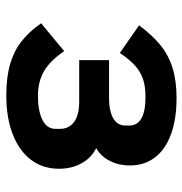

<svg xmlns="http://www.w3.org/2000/svg" viewBox="-4 -592 608 640"><g transform="rotate(90 300.0 -272.0)"><path d="M57.5 -105 150.5 -182Q181 -136.5 216 -115.5Q251 -94.5 300 -94.5Q349 -94.5 379.2 -109.2Q409.5 -124 409.5 -153.5V-168.5Q409.5 -197.5 386.8 -214.8Q364 -232 317 -232H180.5V-331.5H307Q349.5 -331.5 374 -345.2Q398.5 -359 398.5 -386.5V-398.5Q398.5 -453 303 -453Q268.5 -453 243.8 -444.8Q219 -436.5 198.8 -418.2Q178.5 -400 156.5 -367.5L64.5 -431.5Q96.5 -475 129.8 -502.2Q163 -529.5 206 -543Q249 -556.5 307 -556.5Q377 -556.5 427.5 -538Q478 -519.5 504.8 -484.5Q531.5 -449.5 531.5 -401Q531.5 -363.5 516 -333.5Q500.5 -303.5 473.5 -288.5Q505.5 -273.5 524 -240.5Q542.5 -207.5 542.5 -164.5Q542.5 -111 512.8 -71.5Q483 -32 427.8 -10.5Q372.5 11 298 11Q238 11 194.5 -1.5Q151 -14 118.5 -39.2Q86 -64.5 57.5 -105Z"/></g></svg>

Font: JuliaMono ExtraBold
Style: Regular
Weight: 800
Monospace: yes
Designer: cormullion
Foundry: corm
Version: Version 0.055; ttfautohint (v1.8.4)